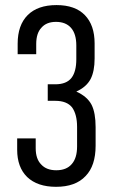

<svg xmlns="http://www.w3.org/2000/svg" viewBox="-20 -719 444 748"><path d="M46.9 -135.7V-179.7H119.1V-141.6Q119.1 -99.6 140.6 -78.1Q161.1 -55.7 199.2 -55.7Q239.3 -55.7 259.8 -80.1Q280.3 -103.5 280.3 -148.4V-224.6Q280.3 -273.4 260.7 -300.8Q240.2 -326.2 195.3 -326.2H166V-390.6H195.3Q239.3 -390.6 258.8 -416Q277.3 -440.4 277.3 -488.3V-542Q277.3 -586.9 256.8 -610.4Q236.3 -633.8 198.2 -633.8Q161.1 -633.8 141.6 -611.3Q121.1 -589.8 121.1 -547.9V-507.8H48.8V-548.8Q48.8 -621.1 87.9 -660.2Q127 -699.2 200.2 -699.2Q272.5 -699.2 310.5 -660.2Q348.6 -621.1 348.6 -549.8V-491.2Q348.6 -441.4 333 -411.1Q316.4 -379.9 277.3 -362.3Q320.3 -342.8 336.9 -310.5Q352.5 -279.3 352.5 -223.6V-151.4Q352.5 -73.2 313.5 -33.2Q274.4 8.8 198.2 8.8Q126 8.8 85.9 -29.3Q46.9 -67.4 46.9 -135.7Z"/></svg>

Font: Dinish Condensed
Style: Regular
Weight: 400
Width: 3
Designer: Bert Driehuis
Foundry: Playbeing
Version: Version 3.006; git-39231f3c-release